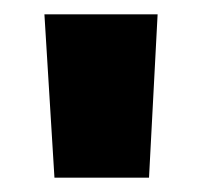

<svg xmlns="http://www.w3.org/2000/svg" viewBox="-20 -822 283 268"><path d="M200 -802 188 -574H56L42 -802Z"/></svg>

Font: Fz Poppins ExtBd
Style: Regular
Weight: 800
Designer: Ninad Kale (Devanagari), Jonny Pinhorn (Latin)
Foundry: Indian Type Foundry
Version: Vit hóa bi Vntype.Com & FontZin.Com